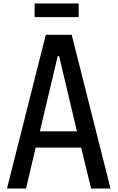

<svg xmlns="http://www.w3.org/2000/svg" viewBox="-20 -990 672 1098"><path d="M20 88 242 -791H390L612 88H501L444 -146H184L129 88ZM208 -239H420L318 -669H310ZM178 -892V-970H430V-892Z"/></svg>

Font: Farlight84_Sys_V01
Style: Regular
Weight: 400
Designer: Ryoko NISHIZUKA  (kana, bopomofo & ideographs); Paul D. Hunt (Latin, Greek & Cyrillic); Sandoll Communications , Soo-you
Foundry: Adobe
Version: Version 2.004;October 29, 2024;FontCreator 14.0.0.2814 64-bi